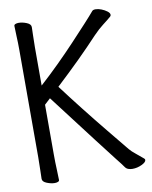

<svg xmlns="http://www.w3.org/2000/svg" viewBox="-82 -766 663 838"><g transform="rotate(-10 250.0 -347.0)"><path d="M41 -589Q41 -620 39.5 -649Q38 -678 38 -695Q38 -700 44 -702.5Q50 -705 58 -705Q75 -705 93.5 -697.5Q112 -690 112 -677Q112 -665 111 -639.5Q110 -614 110 -588V-418Q152 -456 194 -497.5Q236 -539 273.5 -579Q311 -619 340 -650.5Q369 -682 384 -700Q388 -705 399 -705Q411 -705 425 -699.5Q439 -694 449.5 -686Q460 -678 460 -670Q460 -665 456 -662Q441 -649 420.5 -633.5Q400 -618 377 -594Q334 -548 286.5 -501Q239 -454 181 -400Q220 -348 265.5 -290Q311 -232 355.5 -177.5Q400 -123 436 -79Q446 -67 462.5 -54Q479 -41 495 -27Q499 -24 499 -20Q499 -10 479 -0.5Q459 9 438 9Q428 9 419.5 6Q411 3 406 -4Q400 -12 392.5 -22.5Q385 -33 374 -46Q342 -87 301.5 -140Q261 -193 218 -249.5Q175 -306 136 -357L110 -333V-111Q110 -77 111.5 -46.5Q113 -16 113 1Q113 6 107 8.5Q101 11 93 11Q77 11 58 3.5Q39 -4 39 -17Q39 -29 40 -56Q41 -83 41 -112Z"/></g></svg>

Font: Moon Stars Kai HW
Style: Regular
Weight: 400
Designer: GuiWonder
Version: Version 1.101